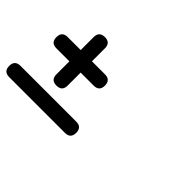

<svg xmlns="http://www.w3.org/2000/svg" viewBox="-165 -849 1474 1474"><g transform="rotate(45 571.5 -112.5)"><path d="M239.7 -419.4Q239.7 -481 301.3 -481Q361.8 -481 361.8 -419.4V-278.8H502.9Q564.5 -278.8 564.5 -217.3Q564.5 -156.2 502.9 -156.2H361.8V-15.1Q361.8 45.9 301.3 45.9Q239.7 45.9 239.7 -15.1V-156.2H98.6Q37.6 -156.2 37.6 -217.3Q37.6 -278.8 98.6 -278.8H239.7ZM-1.5 256.3Q-62.5 256.3 -62.5 195.3Q-62.5 133.8 -1.5 133.8H603.5Q665 133.8 665 195.3Q665 256.3 603.5 256.3Z"/></g></svg>

Font: Erica Type
Style: Bold Italic
Weight: 700
Monospace: yes
Designer: Peter Wiegel
Foundry: Peter Wiegel
Version: Version 1.000 2010 initial release